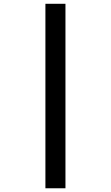

<svg xmlns="http://www.w3.org/2000/svg" viewBox="-20 -777 591 1024"><path d="M222.2 -756.8H329.1V227.1H222.2Z"/></svg>

Font: TypoPRO Open Sans
Style: Bold Italic
Weight: 700
Italic angle: -12°
Foundry: Ascender Corporation
Version: Version 1.10